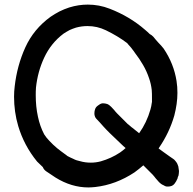

<svg xmlns="http://www.w3.org/2000/svg" viewBox="-20 -782 850 847"><path d="M143.6 -69.3C151.4 -61.5 160.2 -53.7 168.9 -44.9C171.9 -37.1 176.8 -31.2 183.6 -26.4C190.4 -21.5 197.3 -17.6 204.1 -12.7C210.9 -7.8 217.8 -3.9 224.6 1C271.5 30.3 320.3 44.9 370.1 44.9C379.9 44.9 389.6 43.9 400.4 43C460.9 36.1 518.6 14.6 573.2 -21.5C586.9 -31.2 599.6 -42 612.3 -52.7L653.3 -11.7C658.2 -6.8 662.1 -1 667 4.9C671.9 10.7 676.8 16.6 681.6 21.5C686.5 26.4 692.4 31.2 699.2 34.2C700.2 35.2 701.2 35.2 702.1 35.2C707 39.1 712.9 41 717.8 41H721.7C726.6 41 732.4 40 737.3 38.1C744.1 35.2 749 30.3 752 25.4L757.8 16.6C758.8 13.7 760.7 9.8 762.7 6.8L764.6 -1C765.6 -2.9 766.6 -4.9 767.6 -7.8C768.6 -14.6 769.5 -20.5 769.5 -26.4V-28.3C768.6 -35.2 767.6 -41 766.6 -47.9C765.6 -50.8 764.6 -52.7 763.7 -55.7C762.7 -57.6 761.7 -59.6 760.7 -62.5C758.8 -65.4 756.8 -67.4 755.9 -69.3C753.9 -72.3 752 -74.2 750 -76.2L747.1 -79.1C746.1 -79.1 745.1 -80.1 744.1 -81.1L728.5 -91.8C718.8 -98.6 710 -105.5 701.2 -111.3C694.3 -116.2 686.5 -122.1 679.7 -127C680.7 -128.9 681.6 -130.9 682.6 -131.8C711.9 -174.8 734.4 -221.7 749 -272.5C757.8 -306.6 762.7 -339.8 762.7 -372.1C762.7 -389.6 761.7 -407.2 758.8 -424.8C751 -474.6 732.4 -522.5 702.1 -567.4C695.3 -576.2 687.5 -585 678.7 -593.8C670.9 -602.5 663.1 -611.3 656.2 -620.1C651.4 -625 646.5 -628.9 640.6 -631.8C633.8 -638.7 627 -644.5 620.1 -650.4C574.2 -690.4 522.5 -720.7 464.8 -743.2C432.6 -755.9 400.4 -761.7 367.2 -761.7C340.8 -761.7 313.5 -757.8 285.2 -749C270.5 -744.1 255.9 -738.3 242.2 -731.4C229.5 -724.6 215.8 -716.8 203.1 -708C153.3 -671.9 116.2 -627 91.8 -573.2C67.4 -519.5 51.8 -461.9 44.9 -401.4C43 -386.7 42 -371.1 42 -355.5C42 -311.5 47.9 -267.6 60.5 -225.6C77.1 -169.9 104.5 -117.2 143.6 -69.3ZM264.6 -103.5C253.9 -111.3 243.2 -119.1 232.4 -127.9C220.7 -137.7 209 -148.4 198.2 -160.2C189.5 -168.9 181.6 -178.7 174.8 -189.5C162.1 -213.9 153.3 -239.3 147.5 -266.6C140.6 -297.9 137.7 -329.1 137.7 -361.3C137.7 -372.1 137.7 -383.8 138.7 -395.5C143.6 -441.4 155.3 -485.4 174.8 -527.3C194.3 -569.3 222.7 -605.5 260.7 -633.8C269.5 -639.6 278.3 -644.5 287.1 -649.4C295.9 -653.3 305.7 -657.2 315.4 -660.2C333 -665 349.6 -667 366.2 -667C394.5 -667 420.9 -661.1 447.3 -648.4C481.4 -631.8 512.7 -613.3 541 -591.8C544.9 -586.9 548.8 -582 553.7 -577.1C557.6 -572.3 561.5 -568.4 564.5 -563.5C568.4 -558.6 572.3 -553.7 575.2 -548.8C588.9 -531.2 600.6 -513.7 611.3 -495.1C622.1 -476.6 630.9 -457 637.7 -436.5C643.6 -419.9 647.5 -402.3 649.4 -384.8C650.4 -374 650.4 -362.3 650.4 -349.6V-332L649.4 -327.1C648.4 -318.4 646.5 -308.6 643.6 -298.8C632.8 -260.7 616.2 -225.6 593.8 -194.3L574.2 -210C569.3 -213.9 565.4 -217.8 560.5 -220.7L546.9 -232.4C545.9 -233.4 544.9 -233.4 543.9 -234.4L523.4 -254.9L496.1 -282.2C491.2 -287.1 487.3 -292 483.4 -296.9C478.5 -301.8 474.6 -305.7 470.7 -310.5C465.8 -315.4 460 -320.3 453.1 -323.2C446.3 -325.2 440.4 -326.2 435.5 -326.2H431.6C424.8 -325.2 418 -321.3 412.1 -316.4C405.3 -311.5 401.4 -306.6 399.4 -299.8C397.5 -294.9 396.5 -289.1 396.5 -283.2V-278.3C397.5 -269.5 400.4 -262.7 405.3 -257.8C410.2 -252 416 -246.1 420.9 -241.2L436.5 -223.6C441.4 -218.8 445.3 -213.9 450.2 -209L464.8 -194.3L513.7 -147.5C520.5 -140.6 527.3 -134.8 534.2 -128.9C526.4 -122.1 518.6 -115.2 509.8 -109.4C483.4 -91.8 455.1 -79.1 424.8 -70.3C410.2 -66.4 395.5 -64.5 380.9 -64.5C364.3 -64.5 348.6 -66.4 332 -71.3C322.3 -73.2 312.5 -76.2 303.7 -81.1C294.9 -85 286.1 -88.9 277.3 -93.8C273.4 -96.7 269.5 -100.6 264.6 -103.5Z"/></svg>

Font: Citrustime FakeCyr
Style: Regular
Weight: 400
Version: Version 1.1